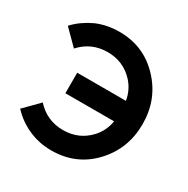

<svg xmlns="http://www.w3.org/2000/svg" viewBox="-163 -858 994 1014"><g transform="rotate(30 333.5 -350.5)"><path d="M281 -712Q431 -712 531 -605Q630 -500 630 -350Q630 -202 533 -97Q433 11 281 11Q205 11 141 -18Q76 -47 29 -98L116 -186Q182 -113 281 -113Q377 -113 441 -182Q462 -205 474.5 -231.5Q487 -258 492 -288H195V-413H492Q482 -474 441 -519Q377 -588 281 -588Q182 -588 116 -515L28 -603Q52 -629 80.5 -649Q109 -669 141 -684Q173 -698 208.5 -705Q244 -712 281 -712Z"/></g></svg>

Font: Unageo
Style: SemiBold
Weight: 600
Designer: Richard Sepsi
Foundry: Richard Sepsi
Version: Version 2.000